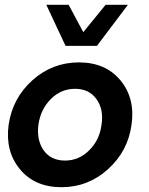

<svg xmlns="http://www.w3.org/2000/svg" viewBox="-20 -770 619 800"><path d="M173 -750H266L327 -636L420 -750H513L384 -579H253ZM16 -250Q32 -361 115 -435.5Q198 -510 309 -510Q420 -510 482 -435Q544 -360 528 -250Q513 -140 430 -65Q347 10 236 10Q125 10 63 -65Q1 -140 16 -250ZM251 -101Q309 -101 352 -144Q395 -187 403 -250Q413 -314 382 -357Q351 -400 293 -400Q234 -400 191.5 -357Q149 -314 140 -250Q132 -186 162 -143.5Q192 -101 251 -101Z"/></svg>

Font: Oakes Grotesk
Style: Bold Italic
Weight: 600
Italic angle: -8°
Designer: Samuel Oakes
Foundry: Samuel Oakes
Version: Version 1.000;PS 001.000;hotconv 1.0.88;makeotf.lib2.5.64775